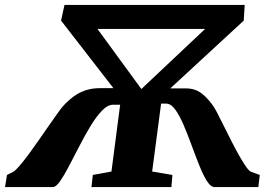

<svg xmlns="http://www.w3.org/2000/svg" viewBox="-44 -763 1116 783"><path d="M-23.5 0 -15.5 -49.5 11 -63Q19 -67.5 35.2 -86.2Q51.5 -105 71.8 -132.2Q92 -159.5 113.2 -190.2Q134.5 -221 154.2 -249.2Q174 -277.5 188.8 -298.2Q203.5 -319 209.5 -326Q230.5 -350 253.5 -367.5Q276.5 -385 303.5 -394.2Q330.5 -403.5 363.5 -403.5H418.5L205 -679L219 -743H954L950 -679L650.5 -402.5H715Q752 -402.5 779 -381.5Q806 -360.5 829 -325.5Q834 -318 844.8 -297Q855.5 -276 869.5 -247.8Q883.5 -219.5 899 -189Q914.5 -158.5 929.8 -131.2Q945 -104 957.8 -85.5Q970.5 -67 978.5 -63L1015.5 -49.5L1009.5 0H831Q815.5 0 800 -24.5Q784.5 -49 769 -87.8Q753.5 -126.5 737.5 -170.2Q721.5 -214 705 -252.8Q688.5 -291.5 670.8 -316Q653 -340.5 633.5 -340.5H613L576.5 -63.5L659 -49.5L655 0H329L334.5 -49.5L410.5 -63.5L446 -336H418Q395.5 -336 372 -311.8Q348.5 -287.5 325.2 -249Q302 -210.5 280 -167.8Q258 -125 238 -86.8Q218 -48.5 201.2 -24.2Q184.5 0 171 0ZM532.5 -400 792.5 -645H353.5Z"/></svg>

Font: Merriweather 24pt Black
Style: Italic
Weight: 900
Italic angle: -7.8°
Designer: Eben Sorkin
Foundry: Eben Sorkin
Version: Version 2.101